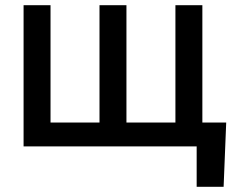

<svg xmlns="http://www.w3.org/2000/svg" viewBox="-20 -565 933 741"><path d="M739 156V0H71V-545H175V-92H364V-545H468V-92H657V-545H761V-92H853L843 156Z"/></svg>

Font: Sinter Medium
Style: Regular
Weight: 500
Foundry: Adobe & rsms
Version: Version 1.000